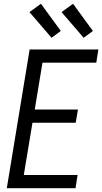

<svg xmlns="http://www.w3.org/2000/svg" viewBox="-20 -997 541 1017"><path d="M16 0 137 -735H501L490 -665H205L164 -417H393L381 -347H152L106 -70H391L380 0ZM423 -797 306 -933 367 -977 472 -833ZM253 -797 136 -933 197 -977 302 -833Z"/></svg>

Font: Iosevka Fixed
Style: Italic
Weight: 400
Italic angle: -9°
Monospace: yes
Designer: Belleve Invis
Foundry: Belleve Invis
Version: Version 33.2.4